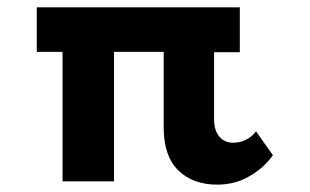

<svg xmlns="http://www.w3.org/2000/svg" viewBox="-20 -492 842 522"><path d="M571 10Q504 10 464.5 -29Q425 -68 425 -145V-351H290V1H150V-351H80V-472H632V-350H562V-168Q562 -138 576 -121Q590 -104 614 -104Q634 -104 650.5 -113Q667 -122 676 -135L722 -70Q698 -36 658.5 -13Q619 10 571 10Z"/></svg>

Font: Madhuban SemiBold
Style: Regular
Weight: 600
Designer: jaikishan Patel
Foundry: MagicType
Version: Version 1.000